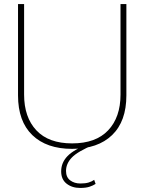

<svg xmlns="http://www.w3.org/2000/svg" viewBox="-20 -724 714 948"><path d="M604 -704V-253Q604 -125 533.5 -57Q463 11 336 11Q210 11 139.5 -57Q69 -125 69 -253V-704H99V-257Q99 -145 159.5 -80.5Q220 -16 336 -16Q453 -16 514 -80.5Q575 -145 575 -257V-704ZM376 204Q336 204 309 183Q282 162 282 122Q282 79 313.5 46.5Q345 14 423 -16L444 -10Q363 24 334.5 54Q306 84 306 120Q306 151 326.5 166.5Q347 182 377 182Q402 182 418 177Q434 172 445 164L452 184Q440 192 422 198Q404 204 376 204Z"/></svg>

Font: Prodigy Sans ExtraLight
Style: Regular
Weight: 200
Designer: Wei Huang
Foundry: Wei Huang
Version: Version 1.003; ttfautohint (v1.8.3)